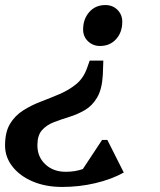

<svg xmlns="http://www.w3.org/2000/svg" viewBox="-37 -521 634 760"><path d="M372 -281 370 -225Q367 -168 347.5 -135Q328 -102 298.5 -85Q269 -68 236.5 -58Q204 -48 175.5 -37Q147 -26 129 -5.5Q111 15 111 54Q111 100 142.5 129.5Q174 159 223 159Q261 159 291 148L367 33H388L453 162Q404 189 340.5 204Q277 219 209 219Q144 219 93 197.5Q42 176 12.5 138.5Q-17 101 -17 55Q-17 2 2.5 -30.5Q22 -63 54 -83.5Q86 -104 124 -118.5Q162 -133 198.5 -148.5Q235 -164 264 -187.5Q293 -211 307 -250L318 -281ZM380 -501Q409 -501 428 -482Q447 -463 447 -435Q447 -393 422.5 -366Q398 -339 359 -339Q331 -339 311.5 -357.5Q292 -376 292 -404Q292 -446 316.5 -473.5Q341 -501 380 -501Z"/></svg>

Font: Platypi Medium
Style: Italic
Weight: 500
Italic angle: -13°
Designer: David Sargent
Foundry: Bolt Cutter Type
Version: Version 1.200; ttfautohint (v1.8.4.7-5d5b)